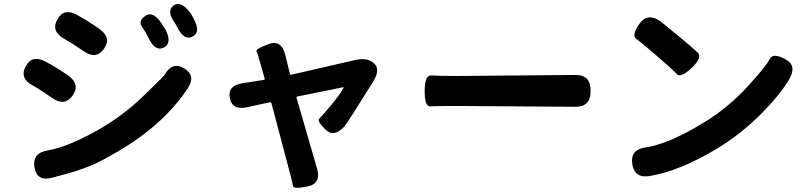

<svg xmlns="http://www.w3.org/2000/svg" viewBox="-20 -827 3940 935"><path d="M235 38Q161 59 148 -11Q136 -81 210 -94Q307 -110 450 -190Q577 -261 678 -359Q779 -457 782 -463Q819 -529 877 -494Q936 -458 893 -395Q777 -220 552 -88Q519 -69 486 -51Q445 -28 384 -6Q347 8 309 18ZM334 -362Q295 -307 234 -350Q172 -393 139 -411Q74 -446 105 -504Q136 -562 202 -527Q258 -497 311 -460Q372 -417 334 -362ZM486 -589Q448 -535 387 -578Q329 -618 293 -638Q227 -675 259 -732Q290 -790 356 -754Q411 -724 464 -686Q525 -643 486 -589ZM777 -595Q735 -575 703 -643Q691 -669 671.5 -697Q652 -725 688 -750Q725 -775 767 -713Q784 -687 786 -683Q820 -616 777 -595ZM918 -649Q877 -627 843 -695Q836 -709 834 -712Q789 -772 824 -799Q859 -826 905 -767Q910 -761 923 -736Q959 -670 918 -649Z M1477 81Q1409 95 1407 79Q1405 63 1392 16L1302 -324Q1300 -330 1294 -329L1184 -305Q1110 -289 1099 -350Q1088 -411 1163 -422L1265 -438Q1270 -439 1269 -444L1244 -532Q1234 -568 1229 -578Q1224 -588 1287 -612Q1350 -636 1369 -560L1392 -467Q1393 -462 1398 -463L1711 -535Q1771 -548 1802 -518Q1834 -489 1797 -429Q1669 -224 1657 -211Q1605 -155 1564 -197Q1523 -238 1534 -248Q1545 -258 1590 -312Q1635 -366 1653 -399Q1655 -403 1650 -402L1428 -357Q1423 -356 1424 -351L1524 -6Q1545 68 1477 81Z M2048 -383Q2048 -462 2081 -459.5Q2114 -457 2203 -457L2781 -462Q2856 -463 2856 -388V-381Q2856 -306 2781 -307L2203 -311Q2104 -311 2076 -309Q2048 -307 2048 -383Z M3145 30Q3070 43 3059 -28Q3048 -98 3123 -109Q3231 -124 3399 -225Q3522 -298 3622 -407Q3713 -507 3728 -539Q3743 -571 3802 -540Q3862 -510 3825 -444Q3783 -370 3688 -274Q3589 -174 3471 -103Q3292 5 3145 30ZM3348 -496Q3295 -446 3276 -466.5Q3257 -487 3179 -554.5Q3101 -622 3078 -638Q3055 -654 3093 -710Q3131 -766 3194 -725Q3197 -723 3275 -659Q3357 -592 3379 -569Q3401 -546 3348 -496Z"/></svg>

Font: Resource Han Rounded JP
Style: Bold
Weight: 700
Designer: Cyano Hao (round all glyphs); Ryoko NISHIZUKA 西塚涼子 (kana, bopomofo & ideographs); Paul D. Hunt (Latin, Greek & Cyrillic)
Foundry: Cyano Hao
Version: 0.990